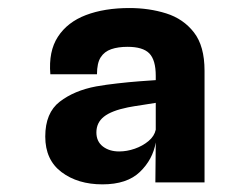

<svg xmlns="http://www.w3.org/2000/svg" viewBox="-20 -762 640 490"><path d="M241.5 -291.5Q178.5 -291.5 137 -322.8Q95.5 -354 95.5 -413.5Q95.5 -474 132.5 -502.5Q169.5 -531 225.5 -541.5Q251 -546 280 -549.2Q309 -552.5 335.2 -554.5Q361.5 -556.5 377.5 -557.5V-568.5Q377.5 -609 361 -625.8Q344.5 -642.5 305.5 -642.5Q281.5 -642.5 264 -636.5Q246.5 -630.5 237 -615.8Q227.5 -601 227.5 -572.5H108.5Q103.5 -631 127.8 -668.2Q152 -705.5 199.2 -723.5Q246.5 -741.5 310.5 -741.5Q360.5 -741.5 404.2 -727.8Q448 -714 475 -679.2Q502 -644.5 502 -581.5V-296.5H376.5L377.5 -398.5Q370 -355 337 -323.2Q304 -291.5 241.5 -291.5ZM284 -375.5Q304 -375.5 324 -382.5Q344 -389.5 359 -402Q374 -414.5 377.5 -431V-499.5Q363.5 -497 342.8 -494Q322 -491 306.5 -488Q264.5 -479.5 245.2 -464.2Q226 -449 226 -424Q226 -401 242.5 -388.2Q259 -375.5 284 -375.5Z"/></svg>

Font: Spline Sans Mono SemiBold
Style: Regular
Weight: 600
Monospace: yes
Version: Version 1.004